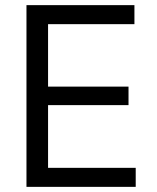

<svg xmlns="http://www.w3.org/2000/svg" viewBox="-20 -727 610 747"><path d="M83 -707H503V-633H167V-390H480V-318H167V-74H508V0H83Z"/></svg>

Font: 42dot Sans
Style: Regular
Weight: 400
Designer: 42dot
Version: Version 1.000